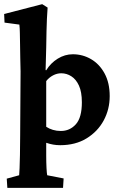

<svg xmlns="http://www.w3.org/2000/svg" viewBox="-28 -701 590 936"><path d="M7.8 214.8 4.9 169.9 65.4 153.3Q66.4 144.5 67.4 119.6Q68.4 94.7 69.3 54.2Q70.3 13.7 70.3 -40L72.3 -352.5Q71.3 -385.7 70.8 -419.4Q70.3 -453.1 69.8 -483.9Q69.3 -514.6 68.8 -540Q68.4 -565.4 66.4 -581.1L-5.9 -590.8L-7.8 -632.8L177.7 -680.7L204.1 -664.1Q202.1 -635.7 200.7 -608.4Q199.2 -581.1 198.7 -547.9Q198.2 -514.6 197.3 -469.2Q196.3 -423.8 194.3 -359.4L197.3 -358.4Q218.8 -393.6 253.4 -415Q288.1 -436.5 327.1 -436.5Q375 -436.5 416 -412.6Q457 -388.7 481.9 -342.8Q506.8 -296.9 506.8 -232.4Q506.8 -168 477.5 -113.8Q448.2 -59.6 394 -26.4Q339.8 6.8 265.6 6.8Q247.1 6.8 231 3.9Q214.8 1 197.3 -4.9V56.6Q197.3 89.8 198.7 117.7Q200.2 145.5 202.1 153.3L282.2 168.9L279.3 214.8ZM268.6 -62.5Q312.5 -62.5 341.8 -95.2Q371.1 -127.9 371.1 -202.1Q371.1 -252.9 356.9 -283.7Q342.8 -314.5 319.8 -329.1Q296.9 -343.8 270.5 -343.8Q250 -343.8 230.5 -333.5Q210.9 -323.2 197.3 -305.7V-83Q211.9 -73.2 230 -67.9Q248 -62.5 268.6 -62.5Z"/></svg>

Font: Crimson Pro
Style: Bold
Weight: 700
Designer: Jacques Le Bailly
Foundry: Baron von Fonthausen
Version: Version 1.003